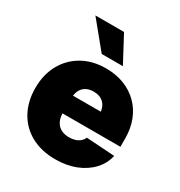

<svg xmlns="http://www.w3.org/2000/svg" viewBox="-178 -876 950 1012"><g transform="rotate(30 296.5 -370.5)"><path d="M303.2 10.7Q219.7 10.7 157.2 -23.2Q94.7 -57.1 60.3 -119.1Q25.9 -181.2 25.9 -263.7Q25.9 -345.2 60.3 -407.2Q94.7 -469.2 156 -503.9Q217.3 -538.6 298.8 -538.6Q359.4 -538.6 408.9 -519.3Q458.5 -500 494.6 -464.1Q530.8 -428.2 550 -378.4Q569.3 -328.6 569.3 -267.1V-218.3H85V-326.7H479.5L388.7 -306.2Q388.7 -336.4 378.7 -357.2Q368.7 -377.9 349.6 -388.9Q330.6 -399.9 302.7 -399.9Q274.9 -399.9 255.9 -388.9Q236.8 -377.9 226.8 -357.2Q216.8 -336.4 216.8 -306.2V-223.6Q216.8 -191.9 228 -169.9Q239.3 -147.9 260 -137Q280.8 -126 309.1 -126Q329.6 -126 346.2 -131.3Q362.8 -136.7 374.5 -147Q386.2 -157.2 392.1 -171.4L564.9 -160.2Q553.7 -109.4 517.6 -70.8Q481.4 -32.2 426.8 -10.7Q372.1 10.7 303.2 10.7ZM239.3 -592.8 108.9 -752H283.2L368.2 -592.8Z"/></g></svg>

Font: Inter 24pt Black
Style: Regular
Weight: 900
Designer: Rasmus Andersson
Foundry: rsms
Version: Version 4.001;git-66647c0bb